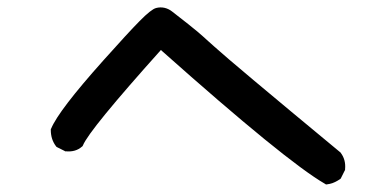

<svg xmlns="http://www.w3.org/2000/svg" viewBox="-20 -597 1040 511"><path d="M844.7 -107.9Q740.7 -168 408.2 -463.9Q217.3 -251 200.7 -210L199.7 -208L197.8 -206.5Q181.2 -191.9 155.3 -194.3H153.3L151.9 -195.3L132.3 -205.1L130.4 -206.1L128.9 -208Q115.2 -226.1 115.2 -251V-252.9L115.7 -254.4L116.2 -254.9Q136.2 -303.2 254.9 -436Q320.8 -509.8 351.6 -541Q382.3 -572.3 395.5 -575.7Q406.7 -578.6 417.7 -576.2Q428.7 -573.7 438 -566.4Q454.1 -553.7 480.5 -533.2Q485.8 -528.8 491.9 -523.9Q498 -519 504.9 -513.4Q511.7 -507.8 519 -501.2Q526.4 -494.6 534.4 -487.3Q542.5 -480 551.3 -472.2Q595.2 -432.1 885.3 -191.9L886.2 -191.4L886.7 -190.4Q900.9 -171.9 898.4 -146.5V-144.5L897.5 -143.1L887.7 -123.5L886.7 -121.6L884.8 -120.1Q881.3 -117.7 878.2 -116Q875 -114.3 871.6 -112.5Q868.2 -110.8 864.7 -109.6Q861.3 -108.4 857.9 -107.7Q854.5 -106.9 850.6 -106.4L847.7 -106Z"/></svg>

Font: NaikaiFont
Style: Bold
Weight: 700
Version: Version 1.89